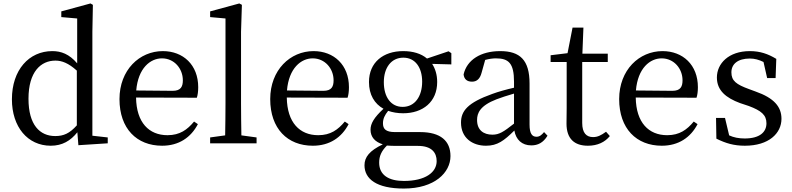

<svg xmlns="http://www.w3.org/2000/svg" viewBox="-20 -830 4588 1112"><path d="M425 -104C383 -57 348 -42 300 -42C211 -42 145 -106 145 -258C145 -415 217 -479 301 -479C338 -479 376 -465 425 -421ZM515 -44V-646L518 -802L504 -810L335 -764V-731L427 -723V-463C381 -517 334 -534 283 -534C148 -534 49 -425 49 -255C49 -95 140 14 274 14C341 14 389 -15 428 -64L434 11L604 0V-34Z M769 -306C780 -436 851 -492 918 -492C989 -492 1039 -433 1039 -365C1039 -329 1028 -304 980 -304ZM1120 -264C1125 -279 1128 -300 1128 -325C1128 -454 1041 -534 923 -534C788 -534 672 -425 672 -256C672 -85 772 14 919 14C1016 14 1086 -34 1126 -111L1104 -126C1065 -79 1022 -47 950 -47C843 -47 770 -120 768 -265Z M1378 -46C1377 -106 1376 -170 1376 -230V-646L1381 -802L1366 -810L1197 -764V-731L1286 -723V-230C1286 -170 1285 -106 1284 -46L1197 -34V0H1466V-34Z M1642 -306C1653 -436 1724 -492 1791 -492C1862 -492 1912 -433 1912 -365C1912 -329 1901 -304 1853 -304ZM1993 -264C1998 -279 2001 -300 2001 -325C2001 -454 1914 -534 1796 -534C1661 -534 1545 -425 1545 -256C1545 -85 1645 14 1792 14C1889 14 1959 -34 1999 -111L1977 -126C1938 -79 1895 -47 1823 -47C1716 -47 1643 -120 1641 -265Z M2312 -211C2244 -211 2203 -268 2203 -354C2203 -438 2246 -496 2316 -496C2385 -496 2425 -439 2425 -357C2425 -272 2383 -211 2312 -211ZM2401 15C2480 15 2509 54 2509 103C2509 168 2444 218 2319 218C2233 218 2176 185 2176 112C2176 74 2189 45 2221 13C2236 14 2253 15 2275 15ZM2594 -522 2578 -533 2453 -491C2419 -520 2371 -534 2315 -534C2200 -534 2117 -469 2117 -355C2117 -281 2149 -229 2201 -200C2146 -149 2126 -114 2126 -79C2126 -36 2152 -8 2197 6C2120 43 2091 80 2091 127C2091 206 2160 262 2319 262C2498 262 2589 169 2589 74C2589 -13 2533 -65 2413 -65H2268C2213 -65 2198 -84 2198 -116C2198 -142 2208 -163 2228 -188C2254 -179 2283 -174 2315 -174C2429 -174 2512 -240 2512 -355C2512 -397 2501 -432 2483 -460L2594 -457Z M2957 -114C2896 -66 2871 -50 2832 -50C2781 -50 2743 -76 2743 -135C2743 -175 2760 -218 2856 -255C2880 -264 2918 -277 2957 -288ZM3131 -65C3117 -48 3105 -38 3087 -38C3062 -38 3047 -56 3047 -108V-346C3047 -482 2992 -534 2877 -534C2764 -534 2684 -483 2665 -399C2668 -372 2684 -357 2714 -357C2742 -357 2760 -374 2769 -408L2790 -483C2813 -489 2833 -492 2852 -492C2926 -492 2957 -464 2957 -356V-322C2913 -312 2866 -299 2831 -286C2688 -235 2650 -187 2650 -120C2650 -32 2715 14 2795 14C2861 14 2899 -15 2959 -74C2968 -21 3003 12 3057 12C3095 12 3126 -3 3151 -44Z M3490 -67C3461 -46 3441 -36 3415 -36C3376 -36 3352 -60 3352 -118V-471H3500V-519H3353L3359 -670H3296L3267 -522L3169 -510V-471H3262V-205C3262 -164 3261 -140 3261 -114C3261 -26 3307 14 3385 14C3441 14 3484 -7 3512 -42Z M3663 -306C3674 -436 3745 -492 3812 -492C3883 -492 3933 -433 3933 -365C3933 -329 3922 -304 3874 -304ZM4014 -264C4019 -279 4022 -300 4022 -325C4022 -454 3935 -534 3817 -534C3682 -534 3566 -425 3566 -256C3566 -85 3666 14 3813 14C3910 14 3980 -34 4020 -111L3998 -126C3959 -79 3916 -47 3844 -47C3737 -47 3664 -120 3662 -265Z M4318 -314C4244 -341 4216 -362 4216 -411C4216 -459 4253 -491 4323 -491C4350 -491 4376 -484 4402 -471L4423 -378H4472L4476 -489C4428 -518 4382 -534 4323 -534C4200 -534 4132 -462 4132 -381C4132 -306 4185 -263 4266 -233L4317 -216C4389 -189 4419 -164 4419 -116C4419 -64 4379 -28 4293 -28C4258 -28 4229 -34 4203 -46L4179 -147H4127L4129 -27C4183 0 4231 14 4294 14C4433 14 4506 -58 4506 -142C4506 -211 4464 -262 4356 -300Z"/></svg>

Font: Noto Serif SC Medium
Style: Regular
Weight: 500
Designer: Ryoko NISHIZUKA 西塚涼子 (kana & ideographs); Frank Grießhammer (Latin, Greek & Cyrillic); Wenlong ZHANG 张文龙 (bopomofo); San
Foundry: Adobe Systems Incorporated
Version: Version 1.001;PS 1.001;hotconv 16.6.54;makeotf.lib2.5.65590